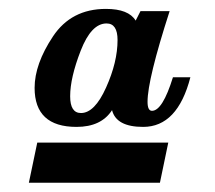

<svg xmlns="http://www.w3.org/2000/svg" viewBox="-20 -716 475 425"><path d="M296.9 -435.1Q237.3 -435.1 228 -472.2Q204.1 -435.1 149.4 -435.1Q56.6 -435.1 56.6 -521.5Q56.6 -574.2 97.2 -635.3Q137.7 -696.3 214.4 -696.3Q264.6 -696.3 280.3 -670.4L291 -691.4H355.5Q306.6 -540 306.6 -490.7Q306.6 -470.7 316.4 -470.7Q339.8 -470.7 362.8 -544.9H401.4Q373 -435.1 296.9 -435.1ZM159.2 -465.8Q189.5 -465.8 214.8 -522.2Q240.2 -578.6 240.2 -627.4Q240.2 -664.1 215.8 -664.1Q182.1 -664.1 158.7 -604Q135.3 -543.9 135.3 -502.9Q135.3 -465.8 159.2 -465.8ZM334 -311.5H43.9L62.5 -400.4H352.5Z"/></svg>

Font: Munson
Style: Bold Italic
Weight: 700
Italic angle: -12°
Designer: Paul James MIller
Foundry: High-Logic / Made with FontCreator
Version: Version 2.10;May 5, 2019;FontCreator 11.5.0.2430 64-bit